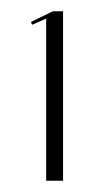

<svg xmlns="http://www.w3.org/2000/svg" viewBox="-20 -719 167 341"><path d="M62 -398H92V-699H74L35 -680L37 -675L62 -686Z"/></svg>

Font: Moniqa Display
Style: Regular
Weight: 400
Designer: Rajesh Rajput
Foundry: Rajesh Rajput
Version: Version 1.000